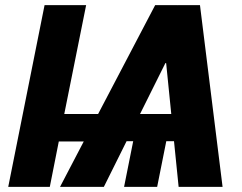

<svg xmlns="http://www.w3.org/2000/svg" viewBox="-20 -731 948 751"><path d="M527.8 -285.2H649.9L629.9 -483.9L627 -484.4ZM673.8 -710.9V-710.4L674.8 -710.9H762.2L850.6 0H678.7L660.6 -178.7H630.4L594.7 0H465.3L501 -178.7H475.1L386.2 0H214.8L307.6 -177.7H210L174.8 0H12.2L154.3 -710.9H316.9L231.4 -285.2H363.8L586.9 -710.9Z"/></svg>

Font: Roboto-BlackItalic
Style: Italic
Weight: 900
Italic angle: -12°
Designer: Google
Version: Version 1.100141; 2013